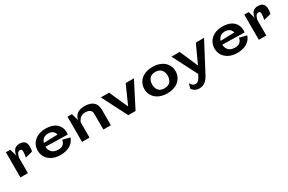

<svg xmlns="http://www.w3.org/2000/svg" viewBox="161 -1997 5500 3663"><g transform="rotate(-30 2911.5 -165.5)"><path d="M254.9 -336.9V0H89.8V-555.2H186L232.9 -397.9Q232.9 -401.4 233.2 -407.5Q233.4 -413.6 236.3 -431.4Q239.3 -449.2 244.6 -465.1Q250 -481 262 -500.7Q273.9 -520.5 290 -534.4Q306.2 -548.3 332.8 -558.1Q359.4 -567.9 392.1 -567.9Q541 -567.9 541 -422.9Q541 -392.1 537.6 -365.7Q534.2 -339.4 531.2 -328.1L527.8 -316.9L368.2 -275.9Q384.8 -332 384.8 -408.2Q384.8 -436 371.8 -447Q358.9 -458 340.8 -458Q321.3 -458 305.2 -445.6Q289.1 -433.1 280.3 -415.3Q271.5 -397.5 265.4 -379.6Q259.3 -361.8 256.8 -349.6Z M796.9 -268.1Q797.4 -234.4 808.1 -204.8Q818.8 -175.3 840.3 -150.6Q861.8 -126 898.9 -111.6Q936 -97.2 984.9 -97.2Q1015.6 -97.2 1041 -104.2Q1066.4 -111.3 1081.8 -122.6Q1097.2 -133.8 1108.6 -147.5Q1120.1 -161.1 1125.5 -174.8Q1130.9 -188.5 1133.8 -199.7Q1136.7 -210.9 1137.2 -217.8L1137.7 -225.1L1297.9 -184.1Q1296.9 -180.2 1294.7 -172.9Q1292.5 -165.5 1282.5 -145.3Q1272.5 -125 1258.8 -106.2Q1245.1 -87.4 1218.5 -64.7Q1191.9 -42 1159.2 -25.6Q1126.5 -9.3 1076.4 2Q1026.4 13.2 967.8 13.2Q913.6 13.2 863.8 1.2Q814 -10.7 771.7 -35.2Q729.5 -59.6 698 -94Q666.5 -128.4 648.7 -175.5Q630.9 -222.7 630.9 -277.8Q630.9 -339.4 654.5 -392.6Q678.2 -445.8 721.4 -484.6Q764.6 -523.4 828.1 -545.7Q891.6 -567.9 967.8 -567.9Q1032.2 -567.9 1084.2 -554.7Q1136.2 -541.5 1169.9 -520.3Q1203.6 -499 1227.8 -470.5Q1252 -441.9 1263.9 -413.1Q1275.9 -384.3 1281.5 -353.8Q1287.1 -323.2 1286.6 -300Q1286.1 -276.9 1282.7 -257.8ZM1111.8 -356Q1111.3 -360.4 1109.6 -367.4Q1107.9 -374.5 1098.1 -393.1Q1088.4 -411.6 1074 -425.8Q1059.6 -439.9 1030.8 -451.4Q1002 -462.9 964.8 -462.9Q926.3 -462.9 895.8 -450.9Q865.2 -439 849.1 -421.6Q833 -404.3 822.8 -387.2Q812.5 -370.1 809.6 -358.4L806.6 -346.2Z M1917.5 0V-348.1Q1917.5 -402.8 1881.3 -430.4Q1845.2 -458 1777.3 -458Q1740.7 -458 1710.2 -445.3Q1679.7 -432.6 1662.4 -414.8Q1645 -397 1633.1 -379.2Q1621.1 -361.3 1616.7 -348.6L1612.3 -335.9V0H1447.3V-555.2H1543.5L1590.3 -397.9Q1590.8 -401.4 1591.6 -407.5Q1592.3 -413.6 1597.9 -431.4Q1603.5 -449.2 1612.1 -465.1Q1620.6 -481 1638.7 -500.7Q1656.7 -520.5 1679.9 -534.4Q1703.1 -548.3 1740.2 -558.1Q1777.3 -567.9 1822.3 -567.9Q2082.5 -567.9 2082.5 -339.8V0Z M2910.2 -555.2 2626.5 0H2466.3L2182.1 -555.2H2363.3L2546.4 -146L2729.5 -555.2Z M3322.8 -567.9Q3402.3 -567.9 3468 -545.4Q3533.7 -522.9 3577.1 -483.6Q3620.6 -444.3 3644.3 -391.6Q3668 -338.9 3668 -277.8Q3668 -216.8 3644.3 -163.6Q3620.6 -110.4 3577.1 -71Q3533.7 -31.7 3468 -9.3Q3402.3 13.2 3322.8 13.2Q3244.1 13.2 3179 -9.3Q3113.8 -31.7 3070.6 -71Q3027.3 -110.4 3003.7 -163.6Q2980 -216.8 2980 -277.8Q2980 -338.9 3003.7 -391.6Q3027.3 -444.3 3070.6 -483.6Q3113.8 -522.9 3179 -545.4Q3244.1 -567.9 3322.8 -567.9ZM3322.8 -97.2Q3368.7 -97.2 3403.3 -112.3Q3438 -127.4 3457.3 -153.8Q3476.6 -180.2 3485.8 -211.2Q3495.1 -242.2 3495.1 -277.8Q3495.1 -313.5 3485.8 -344.5Q3476.6 -375.5 3457.3 -401.6Q3438 -427.7 3403.3 -442.9Q3368.7 -458 3322.8 -458Q3276.4 -458 3242.2 -442.9Q3208 -427.7 3189.2 -401.6Q3170.4 -375.5 3161.6 -344.7Q3152.8 -314 3152.8 -277.8Q3152.8 -241.7 3161.6 -210.9Q3170.4 -180.2 3189.2 -153.8Q3208 -127.4 3242.2 -112.3Q3276.4 -97.2 3322.8 -97.2Z M4014.6 -15.1 3737.3 -555.2H3918.5L4091.3 -155.8L4274.4 -555.2H4455.6L4130.4 62Q4080.6 157.2 4027.8 197Q3975.1 236.8 3897.5 236.8Q3867.7 236.8 3840.8 228.3Q3814 219.7 3796.6 207.5Q3779.3 195.3 3766.4 183.1Q3753.4 170.9 3747.6 162.1L3741.7 153.8L3773.4 46.9Q3774.4 50.3 3776.6 55.7Q3778.8 61 3787.8 74.7Q3796.9 88.4 3807.9 99.1Q3818.8 109.9 3838.6 118.4Q3858.4 127 3881.3 127Q3903.3 127 3922.6 115.7Q3941.9 104.5 3958.5 82.5Q3975.1 60.5 3987.3 38.8Q3999.5 17.1 4014.6 -15.1Z M4691.4 -268.1Q4691.9 -234.4 4702.6 -204.8Q4713.4 -175.3 4734.9 -150.6Q4756.3 -126 4793.5 -111.6Q4830.6 -97.2 4879.4 -97.2Q4910.2 -97.2 4935.5 -104.2Q4960.9 -111.3 4976.3 -122.6Q4991.7 -133.8 5003.2 -147.5Q5014.6 -161.1 5020 -174.8Q5025.4 -188.5 5028.3 -199.7Q5031.2 -210.9 5031.7 -217.8L5032.2 -225.1L5192.4 -184.1Q5191.4 -180.2 5189.2 -172.9Q5187 -165.5 5177 -145.3Q5167 -125 5153.3 -106.2Q5139.6 -87.4 5113 -64.7Q5086.4 -42 5053.7 -25.6Q5021 -9.3 4970.9 2Q4920.9 13.2 4862.3 13.2Q4808.1 13.2 4758.3 1.2Q4708.5 -10.7 4666.3 -35.2Q4624 -59.6 4592.5 -94Q4561 -128.4 4543.2 -175.5Q4525.4 -222.7 4525.4 -277.8Q4525.4 -339.4 4549.1 -392.6Q4572.8 -445.8 4616 -484.6Q4659.2 -523.4 4722.7 -545.7Q4786.1 -567.9 4862.3 -567.9Q4926.8 -567.9 4978.8 -554.7Q5030.8 -541.5 5064.5 -520.3Q5098.1 -499 5122.3 -470.5Q5146.5 -441.9 5158.4 -413.1Q5170.4 -384.3 5176 -353.8Q5181.6 -323.2 5181.2 -300Q5180.7 -276.9 5177.2 -257.8ZM5006.3 -356Q5005.9 -360.4 5004.2 -367.4Q5002.4 -374.5 4992.7 -393.1Q4982.9 -411.6 4968.5 -425.8Q4954.1 -439.9 4925.3 -451.4Q4896.5 -462.9 4859.4 -462.9Q4820.8 -462.9 4790.3 -450.9Q4759.8 -439 4743.7 -421.6Q4727.5 -404.3 4717.3 -387.2Q4707 -370.1 4704.1 -358.4L4701.2 -346.2Z M5506.8 -336.9V0H5341.8V-555.2H5438L5484.9 -397.9Q5484.9 -401.4 5485.1 -407.5Q5485.4 -413.6 5488.3 -431.4Q5491.2 -449.2 5496.6 -465.1Q5502 -481 5513.9 -500.7Q5525.9 -520.5 5542 -534.4Q5558.1 -548.3 5584.7 -558.1Q5611.3 -567.9 5644 -567.9Q5793 -567.9 5793 -422.9Q5793 -392.1 5789.6 -365.7Q5786.1 -339.4 5783.2 -328.1L5779.8 -316.9L5620.1 -275.9Q5636.7 -332 5636.7 -408.2Q5636.7 -436 5623.8 -447Q5610.8 -458 5592.8 -458Q5573.2 -458 5557.1 -445.6Q5541 -433.1 5532.2 -415.3Q5523.4 -397.5 5517.3 -379.6Q5511.2 -361.8 5508.8 -349.6Z"/></g></svg>

Font: Sporting Grotesque
Style: Bold
Weight: 700
Designer: Lucas LE BIHAN
Foundry: Lucas LE BIHAN
Version: Version 2.002;PS 2.2;hotconv 1.0.88;makeotf.lib2.5.647800